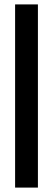

<svg xmlns="http://www.w3.org/2000/svg" viewBox="-20 -851 240 871"><path d="M48.5 0V-831H152V0Z"/></svg>

Font: Merriweather 120pt Medium
Style: Regular
Weight: 500
Version: Version 2.100